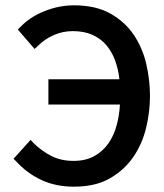

<svg xmlns="http://www.w3.org/2000/svg" viewBox="-20 -690 615 722"><path d="M95 -164 106 -152Q138 -121 174 -103Q210 -85 256 -85Q303 -85 335.5 -103.5Q368 -122 388.5 -152Q409 -182 419 -220Q429 -258 431 -297H162V-392H429Q425 -429 413 -462Q401 -495 380.5 -519.5Q360 -544 328.5 -558.5Q297 -573 254 -573Q216 -573 182 -558Q148 -543 122 -517L110 -506L47 -579L55 -587Q92 -626 147 -648Q202 -670 258 -670Q340 -670 395 -639Q450 -608 483 -559Q516 -510 530 -449.5Q544 -389 544 -329Q544 -270 529.5 -209.5Q515 -149 481.5 -100Q448 -51 393.5 -19.5Q339 12 258 12Q190 12 136 -13Q82 -38 39 -85L31 -93Z"/></svg>

Font: Codetta
Style: Bold
Weight: 700
Designer: Ulrich Proeller
Foundry: PROSA GmbH
Version: Version 2.00;September 29, 2018;FontCreator 11.5.0.2427 64-b